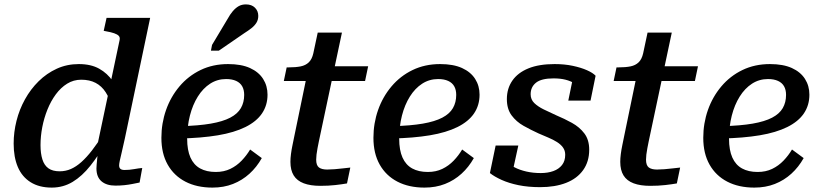

<svg xmlns="http://www.w3.org/2000/svg" viewBox="-20 -839 3727 872"><path d="M215 13Q158 13 119 -11.5Q80 -36 61 -80.5Q42 -125 42 -187Q42 -239 55 -290.5Q68 -342 93.5 -388Q119 -434 155.5 -470Q192 -506 238 -527Q284 -548 338 -548Q393 -548 430.5 -527Q468 -506 492 -470.5Q516 -435 528 -390L488 -355Q478 -392 460 -420Q442 -448 414.5 -462.5Q387 -477 349 -477Q314 -477 285 -459Q256 -441 233.5 -410.5Q211 -380 195.5 -341.5Q180 -303 172 -261.5Q164 -220 164 -180Q164 -142 172.5 -115Q181 -88 200 -74.5Q219 -61 251 -61Q278 -61 302 -71.5Q326 -82 349.5 -103Q373 -124 397.5 -155.5Q422 -187 449 -230L466 -199Q429 -135 391 -87Q353 -39 310 -13Q267 13 215 13ZM504 4Q464 4 441 -15.5Q418 -35 418 -74Q418 -80 419 -92Q420 -104 421.5 -119Q423 -134 425 -152L416 -150L523 -656Q526 -669 519.5 -676Q513 -683 498.5 -688Q484 -693 461 -697L451 -699L464 -758H662L547 -210Q539 -173 533 -148Q527 -123 524 -109Q521 -95 521 -88Q521 -77 527 -72Q533 -67 546 -67Q568 -67 589.5 -71Q611 -75 626 -76L614 -10Q599 -7 581.5 -3.5Q564 0 544.5 2Q525 4 504 4Z M945 13Q874 13 822 -14Q770 -41 741.5 -91.5Q713 -142 713 -213Q713 -279 734 -339Q755 -399 795 -446.5Q835 -494 891 -521Q947 -548 1016 -548Q1076 -548 1115.5 -530Q1155 -512 1175 -480.5Q1195 -449 1195 -409Q1195 -361 1170 -324Q1145 -287 1094.5 -262Q1044 -237 969.5 -224.5Q895 -212 796 -210L802 -266Q882 -268 937 -277.5Q992 -287 1025.5 -304.5Q1059 -322 1074 -348Q1089 -374 1089 -408Q1089 -431 1080 -447Q1071 -463 1052.5 -471.5Q1034 -480 1007 -480Q967 -480 934.5 -459Q902 -438 878.5 -400.5Q855 -363 842.5 -314Q830 -265 830 -209Q830 -157 845 -123.5Q860 -90 889 -74Q918 -58 960 -58Q997 -58 1026 -72Q1055 -86 1077.5 -109.5Q1100 -133 1116 -160L1169 -121Q1146 -80 1113 -50Q1080 -20 1038 -3.5Q996 13 945 13ZM1013 -752Q1025 -774 1037.5 -788.5Q1050 -803 1064 -811Q1078 -819 1097 -819Q1123 -819 1138 -804Q1153 -789 1153 -767Q1153 -749 1144.5 -735.5Q1136 -722 1122 -711Q1108 -700 1089 -688L974 -609H938L943 -635Z M1435 5Q1390 5 1359.5 -6.5Q1329 -18 1314 -42Q1299 -66 1299 -104Q1299 -120 1301.5 -139.5Q1304 -159 1308.5 -180.5Q1313 -202 1317 -222L1379 -522L1437 -538H1652L1638 -471H1269L1282 -533H1292Q1323 -533 1345.5 -537.5Q1368 -542 1382.5 -556Q1397 -570 1403 -597L1423 -691H1533L1428 -196Q1425 -181 1422 -165.5Q1419 -150 1417.5 -137Q1416 -124 1416 -114Q1416 -88 1428.5 -78.5Q1441 -69 1466 -69Q1480 -69 1500 -70.5Q1520 -72 1539.5 -74.5Q1559 -77 1571 -78L1556 -6Q1534 -2 1503 1.5Q1472 5 1435 5Z M1908 13Q1837 13 1785 -14Q1733 -41 1704.5 -91.5Q1676 -142 1676 -213Q1676 -279 1697 -339Q1718 -399 1758 -446.5Q1798 -494 1854 -521Q1910 -548 1979 -548Q2039 -548 2078.5 -530Q2118 -512 2138 -480.5Q2158 -449 2158 -409Q2158 -361 2133 -324Q2108 -287 2057.5 -262Q2007 -237 1932.5 -224.5Q1858 -212 1759 -210L1765 -266Q1845 -268 1900 -277.5Q1955 -287 1988.5 -304.5Q2022 -322 2037 -348Q2052 -374 2052 -408Q2052 -431 2043 -447Q2034 -463 2015.5 -471.5Q1997 -480 1970 -480Q1930 -480 1897.5 -459Q1865 -438 1841.5 -400.5Q1818 -363 1805.5 -314Q1793 -265 1793 -209Q1793 -157 1808 -123.5Q1823 -90 1852 -74Q1881 -58 1923 -58Q1960 -58 1989 -72Q2018 -86 2040.5 -109.5Q2063 -133 2079 -160L2132 -121Q2109 -80 2076 -50Q2043 -20 2001 -3.5Q1959 13 1908 13Z M2433 11Q2379 11 2335 2Q2291 -7 2258 -22Q2225 -37 2205 -53L2231 -178H2334L2304 -41Q2286 -49 2279 -59Q2272 -69 2273.5 -81.5Q2275 -94 2282 -106Q2294 -91 2317 -79Q2340 -67 2370.5 -60Q2401 -53 2436 -53Q2468 -53 2493 -62Q2518 -71 2532.5 -89.5Q2547 -108 2547 -136Q2547 -155 2537 -169Q2527 -183 2509.5 -194Q2492 -205 2470.5 -214Q2449 -223 2426 -233Q2391 -249 2358 -267.5Q2325 -286 2303.5 -315Q2282 -344 2282 -389Q2282 -437 2307 -473Q2332 -509 2380 -528.5Q2428 -548 2499 -548Q2544 -548 2581.5 -540Q2619 -532 2646 -520Q2673 -508 2685 -495L2662 -382H2561L2583 -489Q2594 -489 2603.5 -481Q2613 -473 2617.5 -460.5Q2622 -448 2618 -434Q2607 -449 2589.5 -460Q2572 -471 2548.5 -477Q2525 -483 2494 -483Q2439 -483 2414.5 -463.5Q2390 -444 2390 -411Q2390 -387 2406.5 -371Q2423 -355 2449.5 -342Q2476 -329 2507 -315Q2543 -300 2577.5 -281Q2612 -262 2634 -233Q2656 -204 2656 -159Q2656 -105 2628.5 -66.5Q2601 -28 2551 -8.5Q2501 11 2433 11Z M2933 5Q2888 5 2857.5 -6.5Q2827 -18 2812 -42Q2797 -66 2797 -104Q2797 -120 2799.5 -139.5Q2802 -159 2806.5 -180.5Q2811 -202 2815 -222L2877 -522L2935 -538H3150L3136 -471H2767L2780 -533H2790Q2821 -533 2843.5 -537.5Q2866 -542 2880.5 -556Q2895 -570 2901 -597L2921 -691H3031L2926 -196Q2923 -181 2920 -165.5Q2917 -150 2915.5 -137Q2914 -124 2914 -114Q2914 -88 2926.5 -78.5Q2939 -69 2964 -69Q2978 -69 2998 -70.5Q3018 -72 3037.5 -74.5Q3057 -77 3069 -78L3054 -6Q3032 -2 3001 1.5Q2970 5 2933 5Z M3406 13Q3335 13 3283 -14Q3231 -41 3202.5 -91.5Q3174 -142 3174 -213Q3174 -279 3195 -339Q3216 -399 3256 -446.5Q3296 -494 3352 -521Q3408 -548 3477 -548Q3537 -548 3576.5 -530Q3616 -512 3636 -480.5Q3656 -449 3656 -409Q3656 -361 3631 -324Q3606 -287 3555.5 -262Q3505 -237 3430.5 -224.5Q3356 -212 3257 -210L3263 -266Q3343 -268 3398 -277.5Q3453 -287 3486.5 -304.5Q3520 -322 3535 -348Q3550 -374 3550 -408Q3550 -431 3541 -447Q3532 -463 3513.5 -471.5Q3495 -480 3468 -480Q3428 -480 3395.5 -459Q3363 -438 3339.5 -400.5Q3316 -363 3303.5 -314Q3291 -265 3291 -209Q3291 -157 3306 -123.5Q3321 -90 3350 -74Q3379 -58 3421 -58Q3458 -58 3487 -72Q3516 -86 3538.5 -109.5Q3561 -133 3577 -160L3630 -121Q3607 -80 3574 -50Q3541 -20 3499 -3.5Q3457 13 3406 13Z"/></svg>

Font: Roboto Serif 20pt Medium
Style: Italic
Weight: 500
Italic angle: -10°
Version: Version 1.008